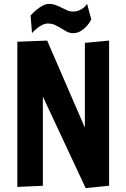

<svg xmlns="http://www.w3.org/2000/svg" viewBox="-20 -958 648 984"><path d="M199.7 -462.9V-5.9L68.8 0V-744.1L221.7 -750L415 -303.7V-738.3L539.1 -750V-5.9L418.9 5.9ZM136.7 -878.4Q151.4 -895 167.5 -908.2Q181.2 -919.4 197.8 -928.7Q214.4 -938 231 -938Q250.5 -938 266.1 -931.9Q281.7 -925.8 296.1 -918.5Q310.5 -911.1 324.2 -905Q337.9 -898.9 353.5 -898.9Q372.1 -898.9 386 -905Q399.9 -911.1 408.7 -918.5Q418.9 -927.2 426.3 -938L447.8 -858.9Q447.8 -858.4 441.4 -847.2Q435.1 -835.9 423.1 -822.8Q411.1 -809.6 393.8 -798.8Q376.5 -788.1 354.5 -788.1Q336.9 -788.1 322.5 -795.9Q308.1 -803.7 293.5 -812.7Q278.8 -821.8 262.7 -829.6Q246.6 -837.4 225.6 -837.4Q210.4 -837.4 195.8 -829.8Q181.2 -822.3 169.9 -813Q156.2 -802.2 144 -788.6Z"/></svg>

Font: Francois One
Style: Regular
Weight: 400
Designer: Vernon Adams
Foundry: vernon adams
Version: Version 1.000